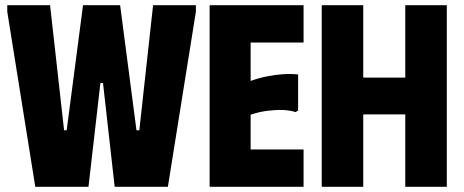

<svg xmlns="http://www.w3.org/2000/svg" viewBox="-20 -720 1788 740"><path d="M8 -700H173L227 -218H237L300 -700H443L506 -218H517L570 -700H735V-675L627 0H422L377 -400H367L321 0H116L8 -675Z M1150 -700V-556H946V-408Q976 -419 1008 -425.5Q1040 -432 1071 -434Q1102 -436 1129 -433V-294L1119 -288Q1098 -295 1070.5 -296Q1043 -297 1011 -293Q979 -289 946 -278V-144H1150V0H788V-700Z M1542 -700H1702V0H1542V-279H1380V0H1220V-700H1380V-421H1542Z"/></svg>

Font: Phudu Light
Style: Bold
Weight: 700
Version: Version 1.005;gftools[0.9.23]